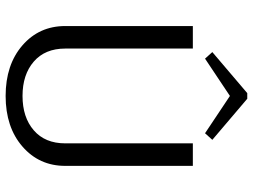

<svg xmlns="http://www.w3.org/2000/svg" viewBox="-128 -755 898 682"><g transform="rotate(90 321.0 -414.0)"><path d="M165 -719.2 310.8 -843.3H330.8L476.7 -719.2L453.3 -693.3L320.8 -781.7L188.3 -693.3ZM72.5 -196.7V-650H152.5V-196.7Q152.5 -125 198.8 -85Q245 -45 320.8 -45Q396.7 -45 442.9 -85Q489.2 -125 489.2 -196.7V-650H569.2V-196.7Q569.2 -104.2 500.4 -44.6Q431.7 15 320.8 15Q210 15 141.2 -44.6Q72.5 -104.2 72.5 -196.7Z"/></g></svg>

Font: Boon
Style: Regular
Weight: 400
Designer: Sungsit Sawaiwan
Foundry: FontUni
Version: Version 3.0